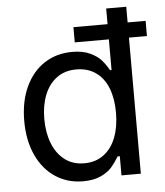

<svg xmlns="http://www.w3.org/2000/svg" viewBox="-52 -753 695 810"><g transform="rotate(-5 295.5 -348.0)"><path d="M42 -263.7Q42 -346.7 70.8 -408.7Q99.6 -470.7 150.9 -503.9Q202.1 -537.1 268.6 -537.1Q313.5 -537.1 343.8 -522.9Q374 -508.8 390.1 -490.7Q406.2 -472.7 418.9 -450.2L421.9 -446.3H427.7V-707H512.7V0H430.7V-81.1H421.9L418.9 -77.1Q405.3 -54.7 389.2 -36.1Q373 -17.6 342.8 -3.4Q312.5 10.7 267.6 10.7Q202.1 10.7 150.9 -22.9Q99.6 -56.6 70.8 -119.1Q42 -181.6 42 -263.7ZM430.7 -265.6Q430.7 -325.2 413.6 -369.1Q396.5 -413.1 362.3 -437.5Q328.1 -461.9 279.3 -461.9Q230.5 -461.9 196.3 -436.5Q162.1 -411.1 144.5 -366.7Q127 -322.3 127 -265.6Q127 -208 144.5 -162.6Q162.1 -117.2 196.3 -90.8Q230.5 -64.5 279.3 -64.5Q327.1 -64.5 361.3 -89.8Q395.5 -115.2 413.1 -160.6Q430.7 -206.1 430.7 -265.6ZM283.2 -640.6H588.9V-576.2H283.2Z"/></g></svg>

Font: Pretendard JP Variable
Style: Regular
Weight: 400
Designer: Base glyphs from Inter by Rasmus Andersson; Hangul glyphs from Noto Sans CJK(Source Han Sans) by Jang Soo-young and Kang
Foundry: Kil Hyung-jin
Version: Version 1.307;Glyphs 3.2 (3192)